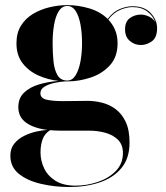

<svg xmlns="http://www.w3.org/2000/svg" viewBox="-20 -490 666 770"><path d="M53.5 -60.5Q53.5 -96.5 76.5 -118.5Q99.5 -140.5 136.5 -151.5Q173.5 -162.5 215.5 -165.5Q173 -170 134.2 -187.2Q95.5 -204.5 70.8 -236.2Q46 -268 46 -316.5Q46 -358 64.2 -387.2Q82.5 -416.5 112.8 -434.5Q143 -452.5 179 -461Q215 -469.5 250 -469.5Q293.5 -469.5 337.8 -456.5Q382 -443.5 412 -414Q433 -442.5 460.2 -453.8Q487.5 -465 511.5 -465Q559.5 -465 584.8 -437.2Q610 -409.5 610 -377Q610 -339.5 589.2 -324.5Q568.5 -309.5 544.5 -309.5Q520 -309.5 500.8 -325.8Q481.5 -342 481.5 -372.5Q481.5 -403.5 501 -417.5Q520.5 -431.5 544.5 -431.5Q560.5 -431.5 577.2 -423.8Q594 -416 602.5 -401Q594.5 -425.5 571.2 -443.5Q548 -461.5 511.5 -461.5Q488 -461.5 461.5 -450.2Q435 -439 414.5 -411.5Q431.5 -393.5 441.5 -370Q451.5 -346.5 451.5 -316.5Q451.5 -261.5 420.5 -227.8Q389.5 -194 343 -178.8Q296.5 -163.5 250 -163.5Q245 -163.5 240.5 -163.5Q221 -162.5 198 -157.5Q175 -152.5 158.5 -142.5Q142 -132.5 142 -116Q142 -96 166.8 -90.2Q191.5 -84.5 232.5 -84.5Q259 -84.5 284.5 -85Q310 -85.5 331.5 -85.5Q359.5 -85.5 389 -78.2Q418.5 -71 443.5 -52.5Q468.5 -34 484 -1.5Q499.5 31 499.5 82Q499.5 145 466.8 184.2Q434 223.5 379 241.8Q324 260 258 260Q198 260 143.8 247.2Q89.5 234.5 55.5 207Q21.5 179.5 21.5 134.5Q21.5 105.5 37.2 86Q53 66.5 77 54.8Q101 43 126.2 37.5Q151.5 32 170 31Q116.5 24.5 85 2.2Q53.5 -20 53.5 -60.5ZM191 -316.5Q191 -278.5 194.5 -244.2Q198 -210 210.5 -188.5Q223 -167 250 -167Q270.5 -167 283.5 -188.5Q296.5 -210 302.8 -244.2Q309 -278.5 309 -316.5Q309 -357.5 302.8 -391.5Q296.5 -425.5 283.5 -445.8Q270.5 -466 250 -466Q229 -466 216 -445.8Q203 -425.5 197 -391.5Q191 -357.5 191 -316.5ZM142.5 121.5Q142.5 154.5 157 185Q171.5 215.5 202.5 235Q233.5 254.5 282.5 254.5Q327.5 254.5 371.2 240Q415 225.5 444 196.2Q473 167 473 123.5Q473 90 452.8 70.2Q432.5 50.5 401.5 42.2Q370.5 34 338 34H224Q201 34 181 32Q159.5 45.5 151 68.2Q142.5 91 142.5 121.5Z"/></svg>

Font: Bodoni* 48pt
Style: Bold
Weight: 700
Version: Version 2.3